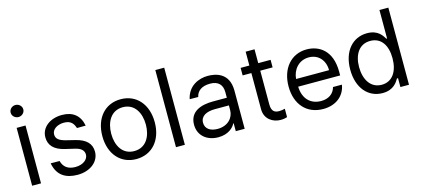

<svg xmlns="http://www.w3.org/2000/svg" viewBox="-60 -1243 3839 1749"><g transform="rotate(-15 1859.5 -368.5)"><path d="M76.7 0H160.5V-545.5H76.7ZM59.7 -693.2C59.7 -661.9 86.6 -636.4 119.3 -636.4C152 -636.4 179 -661.9 179 -693.2C179 -724.4 152 -750 119.3 -750C86.6 -750 59.7 -724.4 59.7 -693.2Z M607.2 -402 689.6 -402.7C671.2 -500.7 608 -552.6 504.3 -552.6C392 -552.6 306.8 -487.2 306.8 -394.9C306.8 -319.6 351.6 -269.2 451.7 -245.7L542.6 -224.4C597.7 -211.6 623.6 -185.4 623.6 -147.7C623.6 -100.9 573.9 -62.5 502.8 -62.5C435.4 -62.5 392.4 -92 376.4 -152.7L292.6 -153.4C313.9 -34.4 393.8 11.4 504.3 11.4C623.9 11.4 710.2 -57.9 710.2 -152C710.2 -228 662.6 -275.9 565.3 -299.7L484.4 -319.6C419.7 -335.6 390.6 -357.2 390.6 -399.1C390.6 -446 440.3 -480.1 504.3 -480.1C573.2 -480.1 594.1 -441.4 607.2 -402Z M1058.2 11.4C1206 11.4 1305.4 -100.9 1305.4 -269.9C1305.4 -440.3 1206 -552.6 1058.2 -552.6C910.5 -552.6 811.1 -440.3 811.1 -269.9C811.1 -100.9 910.5 11.4 1058.2 11.4ZM894.9 -269.9C894.9 -379.3 946 -477.3 1058.2 -477.3C1170.5 -477.3 1221.6 -379.3 1221.6 -269.9C1221.6 -160.5 1170.5 -63.9 1058.2 -63.9C946 -63.9 894.9 -160.5 894.9 -269.9Z M1517 -727.3H1433.2V0H1517Z M1831 12.8C1926.1 12.8 1975.9 -38.4 1992.9 -73.9H1997.2V0H2081V-359.4C2081 -532.7 1948.9 -552.6 1879.3 -552.6C1796.9 -552.6 1692.5 -511.4 1666.9 -389.9L1747.2 -389.2C1758.5 -443.2 1802.2 -478.7 1882.1 -478.7C1959.2 -478.7 1997.2 -437.9 1997.2 -367.9V-315.3H1867.2C1754.3 -315.3 1644.9 -279.8 1644.9 -154.8C1644.9 -48.3 1727.3 12.8 1831 12.8ZM1728.7 -150.6C1728.7 -214.5 1786.2 -242.9 1866.5 -242.9H1997.2V-197.4C1997.2 -129.3 1943.2 -62.5 1843.8 -62.5C1777 -62.5 1728.7 -92.3 1728.7 -150.6Z M2471.6 -545.5H2355.1V-676.1H2271.3V-545.5H2188.9V-474.4H2271.3V-133.5C2271.3 -38.4 2348 7.1 2419 7.1C2450.3 7.1 2470.2 1.4 2481.5 -2.8V-81.7C2463.8 -77.4 2446 -73.9 2427.6 -73.9C2390.6 -73.9 2355.1 -85.2 2355.1 -156.2V-474.4H2471.6Z M2821 11.4C2946.7 11.4 3026.3 -62.5 3040.5 -159.1H2956.7C2941.1 -99.4 2891.3 -63.9 2821 -63.9C2722.7 -63.9 2654.8 -127.5 2650.9 -244.3H3046.9V-279.8C3046.9 -483 2926.1 -552.6 2812.5 -552.6C2664.8 -552.6 2566.8 -436.1 2566.8 -268.5C2566.8 -100.9 2663.4 11.4 2821 11.4ZM2650.9 -316.8C2656.6 -401.6 2716.6 -477.3 2812.5 -477.3C2903.4 -477.3 2961.6 -409.1 2961.6 -316.8Z M3380.7 11.4C3485.8 11.4 3521.3 -54 3539.8 -83.8H3549.7V0H3630.7V-727.3H3546.9V-458.8H3539.8C3521.3 -487.2 3488.6 -552.6 3382.1 -552.6C3244.3 -552.6 3149.1 -443.2 3149.1 -271.3C3149.1 -98 3244.3 11.4 3380.7 11.4ZM3233 -272.7C3233 -387.8 3285.5 -477.3 3392 -477.3C3494.3 -477.3 3548.3 -394.9 3548.3 -272.7C3548.3 -149.1 3492.9 -63.9 3392 -63.9C3286.9 -63.9 3233 -156.2 3233 -272.7Z"/></g></svg>

Font: Margiela Sans
Style: Regular
Weight: 400
Designer: Stefan Endress, Andreas Faust
Version: Version 1.100;FEAKit 1.0